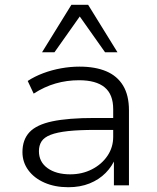

<svg xmlns="http://www.w3.org/2000/svg" viewBox="-20 -776 656 804"><path d="M266 8Q210 8 166.5 -11Q123 -30 98.5 -63.5Q74 -97 74 -139Q74 -191 103.5 -222.5Q133 -254 199.5 -268Q266 -282 376 -282H468V-232H379Q310 -232 264.5 -227Q219 -222 192 -211.5Q165 -201 154 -184Q143 -167 143 -143Q143 -98 179 -72Q215 -46 274 -46Q324 -46 365 -67Q406 -88 430 -123.5Q454 -159 454 -203V-319Q454 -381 418 -410.5Q382 -440 311 -440Q260 -440 213 -426.5Q166 -413 121 -384L96 -437Q125 -456 161 -469.5Q197 -483 236 -490Q275 -497 313 -497Q379 -497 425 -477.5Q471 -458 495.5 -417.5Q520 -377 520 -314V0H457V-114L464 -115Q450 -80 422.5 -52Q395 -24 355.5 -8Q316 8 266 8ZM156 -557 279 -756H349L472 -557H420L314 -707L208 -557Z"/></svg>

Font: Nunito Sans 10pt SemiExpanded Light
Style: Regular
Weight: 300
Width: 6
Designer: Vernon Adams
Foundry: Vernon Adams
Version: Version 3.101;gftools[0.9.27]